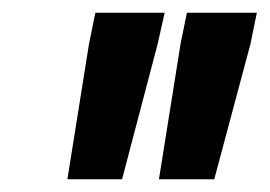

<svg xmlns="http://www.w3.org/2000/svg" viewBox="-20 -708 424 302"><path d="M230 -426 264 -639 274 -688H384L374 -639L317 -426ZM86 -426 120 -639 130 -688H239L228 -639L172 -426Z"/></svg>

Font: Saira UltraCondensed ExtraBold
Style: Italic
Weight: 800
Width: 1
Italic angle: -12°
Designer: Hector Gatti with collaboration of the Omnibus-Type team
Foundry: Omnibus-Type
Version: Version 1.101